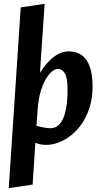

<svg xmlns="http://www.w3.org/2000/svg" viewBox="-20 -728 519 983"><path d="M24.8 235.1 86.1 -690.3 208.4 -708.3 184.6 -355Q217.2 -408 255 -436.5Q292.7 -464.9 331 -464.9Q372.2 -464.9 399.2 -445Q426.2 -425.1 440.1 -385.3Q454 -345.6 454 -285.9Q454 -226.9 439.1 -179.2Q424.3 -131.5 399.5 -95.5Q374.8 -59.5 344 -35.2Q313.2 -10.9 280.5 1.4Q247.9 13.7 217.7 13.7Q202.5 13.7 191 11.9Q179.5 10 161 2.9L147.1 217.1ZM239.3 -71.6Q267.3 -71.6 286.5 -94Q305.8 -116.3 315.8 -160.5Q325.9 -204.7 325.9 -269Q325.9 -329.9 312 -352.5Q298.1 -375.1 277.1 -375.1Q256.8 -375.1 235.2 -351.7Q213.6 -328.3 197.2 -286.5Q180.8 -244.8 174.5 -188.9L166.6 -83.5Q181.7 -79.7 201.5 -75.7Q221.3 -71.6 239.3 -71.6Z"/></svg>

Font: Ancizar Sans Thin
Style: Italic
Weight: 100
Italic angle: -4°
Designer: Cesar Puertas, Viviana Monsalve, Julian Moncada, Julian Prieto, Jose Castro, Mariel Hernandez, Felipe Aragon, Sara Alarc
Version: Version 8.100